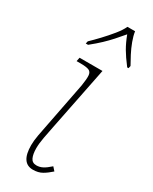

<svg xmlns="http://www.w3.org/2000/svg" viewBox="-202 -814 693 871"><g transform="rotate(30 144.5 -378.0)"><path d="M140 10Q78 10 78 -83Q78 -106 83.5 -136.5Q89 -167 96 -201L141 -432Q147 -469 145.5 -487Q144 -505 130.5 -510.5Q117 -516 87 -516H66L70 -536H190L123 -201Q117 -172 111 -139.5Q105 -107 105 -83Q105 -52 113.5 -33.5Q122 -15 144 -15Q161 -15 176.5 -23Q192 -31 213 -50L229 -32Q208 -13 188 -1.5Q168 10 140 10ZM65 -619Q85 -638 109.5 -664Q134 -690 156 -717Q178 -744 188 -766H228Q231 -744 241 -717Q251 -690 264.5 -664Q278 -638 289 -619L286 -606H279Q250 -644 234 -671.5Q218 -699 204 -736Q184 -712 165.5 -691.5Q147 -671 126 -651Q105 -631 74 -606H62Z"/></g></svg>

Font: Noto Serif Thin
Style: Italic
Weight: 100
Italic angle: -12°
Designer: Monotype Design Team
Foundry: Monotype Imaging Inc.
Version: Version 2.014; ttfautohint (v1.8.4.7-5d5b)